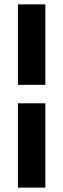

<svg xmlns="http://www.w3.org/2000/svg" viewBox="-20 -731 291 883"><path d="M188.5 -710.9V-340.8H62.5V-710.9ZM188.5 131.8H62.5V-255.9H188.5Z"/></svg>

Font: Vazirmatn RD UI FD
Style: Bold
Weight: 700
Designer: Saber Rastikerdar
Foundry: Saber Rastikerdar
Version: Version 33.003